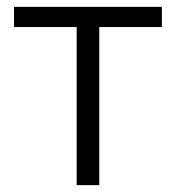

<svg xmlns="http://www.w3.org/2000/svg" viewBox="-20 -541 514 561"><path d="M270 0H204V-462H21V-521H453V-462H270Z"/></svg>

Font: Boldmen
Style: Regular
Weight: 400
Designer: Matt McInerney, Pablo Impallari, Rodrigo Fuenzalida
Foundry: LIVING CONCEPT
Version: Version 1.000